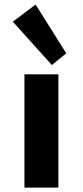

<svg xmlns="http://www.w3.org/2000/svg" viewBox="-20 -848 374 868"><path d="M279.5 -607 141 -827.5 38 -750 214.5 -554ZM244 0V-512H90.5V0Z"/></svg>

Font: Spartan
Style: Bold
Weight: 700
Designer: Matt Bailey, Mirko Velimirovic
Foundry: Matt Bailey
Version: Version 1.003